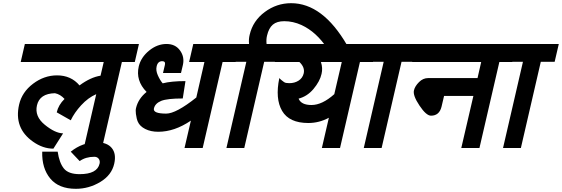

<svg xmlns="http://www.w3.org/2000/svg" viewBox="-20 -909 3527 1205"><path d="M100 -253Q118 -331 187.5 -383.5Q257 -436 338 -436Q426 -436 479 -373Q548 -424 611 -434L631 -520H110L136 -633H852L826 -520H745L620 20H506L584 -318Q533 -296 489 -248Q447 -202 424 -154L336 -204Q347 -251 385 -288Q359 -317 325 -324Q229 -322 212 -248Q196 -179 261 -126Q326 -73 376 -72L315 24Q249 24 187 -20Q66 -105 100 -253Z M605 118Q609 100 599.5 87.5Q590 75 572 75Q518 75 480 102L424 43Q497 -16 587 -16Q652 -16 681.5 20Q711 56 697 118Q681 190 609.5 233Q538 276 456 276Q349 276 295.5 211.5Q242 147 245 43H342Q352 112 380.5 148Q409 184 480 184Q590 184 605 118Z M1023 -196Q1085 -196 1212 -297L1263 -520H1167L1193 -633H1485L1459 -520H1377L1252 20H1138L1178 -152Q1075 -82 973 -82Q926 -82 891.5 -99.5Q857 -117 845 -145Q837 -163 833 -194Q830 -217 834 -232Q848 -290 900 -332Q830 -403 851 -493Q865 -550 916 -591.5Q967 -633 1025 -633Q1081 -633 1110 -592Q1139 -552 1128 -502L1116 -451H1003L1015 -502Q1020 -525 998 -525Q970 -525 963 -492Q957 -467 970.5 -436.5Q984 -406 1001 -386Q1055 -400 1144 -400L1127 -291Q1030 -291 992 -276Q953 -260 946 -228Q939 -196 1023 -196Z M1547 -691Q1567 -778 1641.5 -833.5Q1716 -889 1807 -889Q2005 -889 2158 -626L2176 -593H2040L2036 -601L2035 -603Q1967 -708 1872 -752Q1819 -776 1764 -776Q1718 -776 1692.5 -754.5Q1667 -733 1656 -686Q1650 -662 1653 -633H1751L1725 -521H1638L1513 20H1401L1526 -521H1439L1465 -633H1543Q1540 -664 1547 -691Z M1796 -387Q1829 -387 1854 -403Q1879 -419 1886 -448Q1895 -486 1859 -520H1705L1731 -633H2347L2321 -520H2239L2114 20H2000L2044 -170Q1983 -137 1915 -137Q1795 -137 1750.5 -213Q1706 -289 1733 -419Q1734 -418 1740 -412Q1746 -406 1748 -405Q1750 -404 1756.5 -398.5Q1763 -393 1769 -390.5Q1775 -388 1783 -388Q1785 -388 1789 -387.5Q1793 -387 1796 -387ZM1935 -250Q2002 -250 2078 -318L2125 -520H1994Q2007 -482 1998 -445Q1988 -399 1947 -350Q1908 -304 1854 -290Q1870 -250 1935 -250Z M2587 -521H2500L2375 20H2263L2388 -521H2301L2327 -633H2613Z M2578 -342Q2584 -368 2610 -394Q2635 -419 2667 -419H2977L3000 -520H2567L2593 -633H3221L3195 -520H3114L2989 20H2875L2951 -307H2767L2751 -239Q2737 -183 2685 -183Q2655 -183 2613 -246Q2570 -310 2578 -342Z M3461 -521H3374L3249 20H3137L3262 -521H3175L3201 -633H3487Z"/></svg>

Font: Miedinger
Style: Bold-Italic
Weight: 700
Italic angle: -13°
Version: Version 001.000